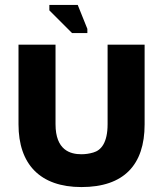

<svg xmlns="http://www.w3.org/2000/svg" viewBox="-20 -744 654 778"><path d="M310 14C482 14 566 -76 566 -240V-563H416V-241C416 -166 390 -135 358 -126C341 -121 325 -119 310 -119C265 -119 205 -135 205 -241V-563H55V-240C55 -79 142 14 310 14ZM334 -610V-627L295 -724H180V-702L272 -610Z"/></svg>

Font: OSH Darker Grotesque Black
Style: Regular
Weight: 900
Designer: Gabriel Lam
Foundry: TypeRant
Version: Version 1.000;Glyphs 3.1.1 (3148)